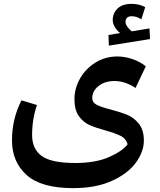

<svg xmlns="http://www.w3.org/2000/svg" viewBox="-20 -862 825 993"><path d="M756 -660 543 -626 541 -681 601 -691Q582 -707 572.5 -724.5Q563 -742 563 -758Q563 -794 588 -818Q613 -842 661 -842Q700 -842 731 -825L711 -762Q696 -771 685 -774.5Q674 -778 661 -778Q644 -778 636.5 -769.5Q629 -761 629 -749Q629 -728 661 -700L753 -715ZM551 -296Q604 -282 639 -267.5Q674 -253 699 -221Q724 -189 724 -135Q724 -77 682.5 -20.5Q641 36 558.5 73.5Q476 111 358 111Q193 111 117.5 43Q42 -25 42 -136Q42 -247 91 -343L171 -319Q146 -244 146 -164Q146 -91 196 -55Q246 -19 369 -19Q474 -19 543.5 -49.5Q613 -80 640 -116Q632 -145 605.5 -158.5Q579 -172 527 -187Q475 -201 442.5 -215.5Q410 -230 387.5 -262Q365 -294 365 -349Q365 -405 394 -456Q423 -507 474 -538.5Q525 -570 587 -570Q624 -570 663.5 -557Q703 -544 734 -519L681 -407Q658 -423 629.5 -433Q601 -443 573 -443Q522 -443 489.5 -417Q457 -391 457 -355Q457 -332 480 -320Q503 -308 551 -296Z"/></svg>

Font: FiraGO Medium
Style: Italic
Weight: 500
Italic angle: -8°
Designer: bBox Type GmbH
Foundry: bBox Type GmbH
Version: Version 1.001